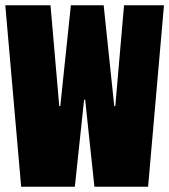

<svg xmlns="http://www.w3.org/2000/svg" viewBox="-20 -706 640 726"><path d="M60 0 0 -686H171L204 -305H208L248 -686H372L412 -305H416L449 -686H600L540 0H337L302 -329H298L263 0Z"/></svg>

Font: Chivo Mono Black
Style: Regular
Weight: 900
Designer: Hector Gatti
Foundry: Omnibus-Type
Version: Version 1.008